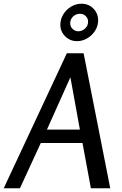

<svg xmlns="http://www.w3.org/2000/svg" viewBox="-33 -1011 655 1031"><path d="M416 -725 559 0H455L410 -243H186L74 0H-13L326 -725ZM345 -596 219 -315H396ZM404 -991Q443 -991 468.5 -965Q494 -939 494 -902Q494 -872 478 -846.5Q462 -821 436 -805.5Q410 -790 380 -790Q343 -790 317 -816Q291 -842 291 -878Q291 -908 307 -934Q323 -960 349 -975.5Q375 -991 404 -991ZM397 -937Q375 -937 359.5 -922.5Q344 -908 344 -885Q344 -868 357 -855.5Q370 -843 387 -843Q408 -843 424 -858Q440 -873 440 -895Q440 -912 427.5 -924.5Q415 -937 397 -937Z"/></svg>

Font: Rosario Medium
Style: Italic
Weight: 500
Italic angle: -8.05°
Version: Version 1.201